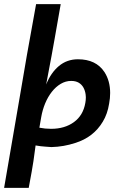

<svg xmlns="http://www.w3.org/2000/svg" viewBox="-40 -708 584 936"><path d="M100 208H-20Q29.5 -76 60 -257L91 -438.5L136 -688H256L226.5 -520Q217 -464 185 -296Q208 -353.5 247.2 -386.2Q286.5 -419 340 -419Q428 -419 469 -357Q497 -314 497 -254.5Q497 -229.5 492 -203Q484 -152 461 -114.5Q415.5 -38.5 326.5 -11Q270.5 7.5 211 9L182.5 7Q157.5 5.5 133.5 1L123 77.5L114.5 129ZM209 -80Q275.5 -80 320.5 -112.8Q365.5 -145.5 376 -206.5Q378.5 -220 378.5 -233.5L377.5 -247Q375 -266 366.8 -281Q358.5 -296 343.8 -304.8Q329 -313.5 307 -313.5Q280 -313.5 256 -299.2Q232 -285 212.8 -260.5Q193.5 -236 180.2 -204Q167 -172 161 -137.5L152 -85.5Q179.5 -80 209 -80Z"/></svg>

Font: Lucymar Sans SemiBold
Style: Italic
Weight: 600
Italic angle: -10°
Foundry: The League of Moveable Type (original font) / Main changes by Cristiano Sobral with portions from Mirco Monsees
Version: Version 2.00;August 30, 2020;FontCreator 13.0.0.2681 64-bit